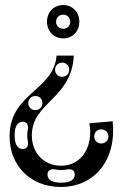

<svg xmlns="http://www.w3.org/2000/svg" viewBox="-20 -528 484 760"><path d="M220 212C356 212 442 104 426 -48L334 -40C350 48 306 128 222 128C154 128 106 78 106 8C106 -124 264 -136 272 -308H204C192 -168 18 -160 18 12C18 129 102 212 220 212ZM230 -376C267 -376 294 -404 294 -442C294 -480 267 -508 230 -508C193 -508 166 -480 166 -442C166 -404 193 -376 230 -376ZM230 -414C214 -414 202 -426 202 -442C202 -458 214 -470 230 -470C246 -470 258 -458 258 -442C258 -426 246 -414 230 -414ZM70 62C50 62 38 44 38 10V6C38 -28 50 -46 70 -46C86 -46 94 -34 90 -14C87 2 87 14 90 30C94 50 86 62 70 62ZM276 163C276 183 258 195 224 195H220C186 195 168 183 168 163C168 147 180 139 200 143C216 146 228 146 244 143C264 139 276 147 276 163ZM120 -92C104 -92 92 -104 92 -120C92 -136 104 -148 120 -148C136 -148 148 -136 148 -120C148 -104 136 -92 120 -92ZM226 -224C210 -224 198 -236 198 -252C198 -268 210 -280 226 -280C242 -280 254 -268 254 -252C254 -236 242 -224 226 -224ZM381 40C365 40 353 28 353 12C353 -4 365 -16 381 -16C397 -16 409 -4 409 12C409 28 397 40 381 40Z"/></svg>

Font: Apfel Grotezk Brukt
Style: Regular
Weight: 300
Designer: Luigi Gorlero
Foundry: © 2023, Luigi Gorlero & Collletttivo
Version: Version 2.000;Glyphs 3.2 (3217)